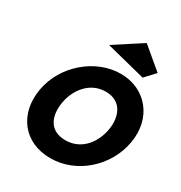

<svg xmlns="http://www.w3.org/2000/svg" viewBox="-371 -1990 2144 2272"><g transform="rotate(30 701.0 -853.5)"><path d="M588 -1486 1125 -1350 1252 -1486 963 -1729ZM143 -620C79 -258 289 22 655 22C1011 22 1327 -258 1391 -620C1455 -982 1225 -1261 881 -1261C540 -1261 207 -982 143 -620ZM449 -620C481 -804 615 -989 833 -989C1052 -989 1119 -804 1087 -620C1055 -436 928 -251 703 -251C472 -251 417 -436 449 -620Z"/></g></svg>

Font: Hussar Dziwak
Style: Kur
Weight: 400
Version: Version 1.022